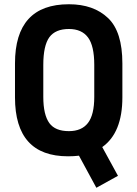

<svg xmlns="http://www.w3.org/2000/svg" viewBox="-20 -720 640 894"><path d="M456.1 -35.2 529.3 98.6 428.7 154.3 347.7 4.9Q324.2 7.8 296.9 7.8Q49.8 7.8 49.8 -266.6V-424.8Q49.8 -700.2 300.8 -700.2Q416 -700.2 483.4 -635.7Q549.8 -572.3 549.8 -424.8V-266.6Q549.8 -101.6 456.1 -35.2ZM210 -146.5Q237.3 -109.4 300.8 -109.4Q360.4 -109.4 389.6 -147.5Q418.9 -185.5 418.9 -268.6V-418Q418.9 -506.8 389.6 -545.9Q360.4 -585 300.8 -585Q238.3 -585 210 -546.9Q181.6 -507.8 181.6 -418V-268.6Q181.6 -185.5 210 -146.5Z"/></svg>

Font: DINish
Style: Bold
Weight: 700
Designer: Bert Driehuis
Foundry: Playbeing
Version: Version 3.008; git-95204e4c-release